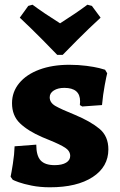

<svg xmlns="http://www.w3.org/2000/svg" viewBox="-20 -786 509 815"><path d="M34 -23 25 -36Q28 -49 34.5 -90Q41 -131 42 -165L134 -172Q134 -125 152.5 -105Q171 -85 212 -85Q243 -85 260.5 -95.5Q278 -106 278 -124Q278 -145 256.5 -159Q235 -173 188 -192L159 -204Q99 -230 65 -262.5Q31 -295 31 -348Q31 -396 61.5 -433Q92 -470 147 -490.5Q202 -511 274 -511Q313 -511 347 -506.5Q381 -502 401 -497Q421 -492 426 -490L435 -475Q432 -464 424.5 -424Q417 -384 413 -340L329 -334L319 -340L320 -356Q320 -413 253 -413Q226 -413 208.5 -402Q191 -391 191 -373Q191 -350 215.5 -336Q240 -322 297 -299Q364 -271 402 -239.5Q440 -208 440 -152Q440 -78 373.5 -34.5Q307 9 192 9Q150 9 115 2Q80 -5 59.5 -12.5Q39 -20 34 -23ZM64 -711 100 -761 118 -766Q165 -731 235 -687Q306 -732 351 -766L370 -761L407 -711Q359 -667 309.5 -617.5Q260 -568 246 -553H223Q209 -568 160 -617.5Q111 -667 64 -711Z"/></svg>

Font: Alegreya SC ExtraBold
Style: Regular
Weight: 800
Designer: Juan Pablo del Peral
Foundry: Huerta Tipografica
Version: Version 2.007; ttfautohint (v1.6)